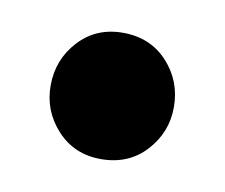

<svg xmlns="http://www.w3.org/2000/svg" viewBox="-36 -431 289 247"><g transform="rotate(10 108.5 -307.5)"><path d="M189 -307Q189 -274 166.5 -249.5Q144 -225 108 -225Q73 -225 50.5 -249.5Q28 -274 28 -307Q28 -341 50.5 -365.5Q73 -390 108 -390Q144 -390 166.5 -365.5Q189 -341 189 -307Z"/></g></svg>

Font: Fira Sans Extra Condensed SemiBold
Style: Regular
Weight: 600
Width: 1
Designer: Carrois Corporate & Edenspiekermann AG
Foundry: Carrois Corporate GbR & Edenspiekermann AG
Version: Version 4.203